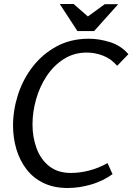

<svg xmlns="http://www.w3.org/2000/svg" viewBox="-20 -927 660 957"><path d="M317 10Q248 10 196.5 -15Q145 -40 111.5 -84Q78 -128 61.5 -184Q45 -240 45 -301Q45 -378 69.5 -454.5Q94 -531 142.5 -594Q191 -657 261.5 -695.5Q332 -734 423 -734Q474 -734 528.5 -717Q583 -700 620 -657L564 -599Q534 -634 494 -649.5Q454 -665 413 -665Q349 -665 298.5 -633Q248 -601 213 -548.5Q178 -496 160 -432.5Q142 -369 142 -307Q142 -243 162.5 -187.5Q183 -132 225.5 -98.5Q268 -65 333 -65Q378 -65 424.5 -77Q471 -89 516 -114L541 -59Q494 -25 435 -7.5Q376 10 317 10ZM418 -845 502 -906H569L449 -772H366L278 -907H347Z"/></svg>

Font: Rosario Light
Style: Italic
Weight: 300
Italic angle: -8.05°
Designer: Hector Gatti
Foundry: Omnibus Type
Version: Version 1.101; ttfautohint (v1.8.1.43-b0c9)